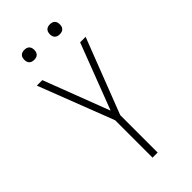

<svg xmlns="http://www.w3.org/2000/svg" viewBox="-282 -994 1063 1063"><g transform="rotate(-45 250.0 -462.0)"><path d="M230 0V-293L59 -735H102L250 -348L398 -735H441L270 -293V0ZM350 -846Q342 -846 334.5 -848Q327 -850 321 -856Q315 -862 313 -869.5Q311 -877 311 -885Q311 -893 313 -900.5Q315 -908 321 -914Q327 -920 334.5 -922Q342 -924 350 -924Q358 -924 365.5 -922Q373 -920 379 -914Q385 -908 387 -900.5Q389 -893 389 -885Q389 -877 387 -869.5Q385 -862 379 -856Q373 -850 365.5 -848Q358 -846 350 -846ZM150 -846Q142 -846 134.5 -848Q127 -850 121 -856Q115 -862 113 -869.5Q111 -877 111 -885Q111 -893 113 -900.5Q115 -908 121 -914Q127 -920 134.5 -922Q142 -924 150 -924Q158 -924 165.5 -922Q173 -920 179 -914Q185 -908 187 -900.5Q189 -893 189 -885Q189 -877 187 -869.5Q185 -862 179 -856Q173 -850 165.5 -848Q158 -846 150 -846Z"/></g></svg>

Font: Iosevka Extralight
Style: Regular
Weight: 200
Monospace: yes
Designer: Belleve Invis
Foundry: Belleve Invis
Version: Version 32.0.1; ttfautohint (v1.8.4)